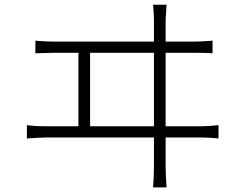

<svg xmlns="http://www.w3.org/2000/svg" viewBox="-20 -776 1040 819"><path d="M364.3 -237.3H636.7V-550.8H364.3ZM686.5 -237.3H835.9Q870.1 -237.3 912.1 -242.2V-185.5Q877.9 -189.5 835.9 -189.5H686.5V-72.3Q686.5 -36.1 690.4 23.4H632.8Q636.7 -22.5 636.7 -70.3V-189.5H176.8Q155.3 -189.5 94.7 -185.5V-242.2Q130.9 -237.3 176.8 -237.3H314.5V-550.8H213.9Q191.4 -550.8 130.9 -548.8V-602.5Q168.9 -598.6 213.9 -598.6H636.7V-690.4Q636.7 -719.7 632.8 -755.9H690.4Q686.5 -699.2 686.5 -690.4V-598.6H809.6Q835.9 -598.6 886.7 -602.5V-548.8Q860.4 -550.8 809.6 -550.8H686.5Z"/></svg>

Font: GenEi Gothic M Light
Style: Regular
Weight: 300
Designer: o_tamon (Modified); [Source Han Sans]
Ryoko NISHIZUKA  (kana & ideographs); Paul D. Hunt (Latin, Greek & Cyrillic); Wenl
Version: Version 1.1a;Original Version 1.004